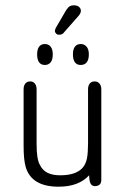

<svg xmlns="http://www.w3.org/2000/svg" viewBox="-20 -694 473 724"><path d="M316 -33Q317 -7 323 0.5Q329 8 337 8Q348 8 355 2.5Q362 -3 362 -16V-357Q362 -371 355 -379Q348 -387 337 -387Q325 -387 318.5 -379Q312 -371 312 -357V-154Q312 -118 308 -97.5Q304 -77 293 -63Q268 -33 207 -33Q178 -33 159 -42.5Q140 -52 130 -73Q118 -94 118 -151V-357Q118 -371 111.5 -379Q105 -387 94 -387Q82 -387 75.5 -379Q69 -371 69 -357V-147Q69 -117 71 -97.5Q73 -78 77 -64Q99 10 201 10Q277 10 316 -33ZM149 -528Q135 -528 127.5 -518Q120 -508 120 -489Q120 -469 127.5 -459Q135 -449 149 -449Q163 -449 171 -459Q179 -469 179 -489Q179 -508 171 -518Q163 -528 149 -528ZM285 -528Q270 -528 262.5 -518Q255 -508 255 -489Q255 -469 262.5 -459Q270 -449 284 -449Q299 -449 307 -459Q315 -469 315 -489Q315 -508 306.5 -518Q298 -528 285 -528ZM258 -674Q249 -674 242.5 -670Q236 -666 229 -655L190 -588Q189 -585 188 -582.5Q187 -580 187 -577Q187 -572 191.5 -567.5Q196 -563 202 -563Q210 -563 214.5 -565.5Q219 -568 224 -575L277 -635Q285 -645 285 -653Q285 -662 278 -668Q271 -674 258 -674Z"/></svg>

Font: Beiruti Light
Style: Regular
Weight: 300
Designer: Arlette Boutros
Foundry: Boutros
Version: Version 1.41